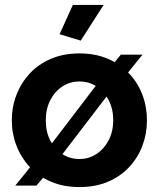

<svg xmlns="http://www.w3.org/2000/svg" viewBox="-20 -750 646 780"><path d="M28 -261Q28 -316 47 -365Q66 -414 101.5 -452Q137 -490 188 -511.5Q239 -533 303 -533Q367 -533 417.5 -511.5Q468 -490 504 -452Q540 -414 558.5 -365Q577 -316 577 -261Q577 -207 558.5 -158Q540 -109 504.5 -71Q469 -33 418 -11.5Q367 10 303 10Q239 10 188 -11.5Q137 -33 101.5 -71Q66 -109 47 -158Q28 -207 28 -261ZM440 -262Q440 -307 421.5 -343Q403 -379 372 -399Q341 -419 303 -419Q264 -419 233 -398.5Q202 -378 184 -342.5Q166 -307 166 -261Q166 -215 184 -179.5Q202 -144 233 -124Q264 -104 303 -104Q341 -104 372 -124.5Q403 -145 421.5 -180.5Q440 -216 440 -262ZM42 4 145 -123 201 -82 128 4ZM211 -94 162 -130 397 -438 452 -409ZM469 -417 406 -449 471 -528H559ZM308 -585 222 -611 276 -730H401Z"/></svg>

Font: YasnoRaleway
Style: Bold
Weight: 700
Designer: Matt McInerney, Pablo Impallari, Rodrigo Fuenzalida
Foundry: Matt McInerney, Pablo Impallari, Rodrigo Fuenzalida
Version: Version 4.026